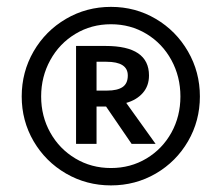

<svg xmlns="http://www.w3.org/2000/svg" viewBox="-20 -788 655 567"><path d="M570.3 -503.1Q570.3 -431.3 535.4 -371Q500.5 -310.8 440.3 -275.6Q380 -240.5 307.7 -240.5Q235.4 -240.5 174.9 -275.6Q114.4 -310.8 79.2 -371Q44.1 -431.3 44.1 -503.1Q44.1 -575.4 79.2 -636.2Q114.4 -696.9 174.9 -732.3Q235.4 -767.7 307.7 -767.7Q380 -767.7 440 -732.3Q500 -696.9 535.1 -636.2Q570.3 -575.4 570.3 -503.1ZM101.5 -503.1Q101.5 -444.6 128.5 -396.4Q155.4 -348.2 202.6 -320Q249.7 -291.8 307.7 -291.8Q365.6 -291.8 412.6 -320Q459.5 -348.2 486.2 -396.4Q512.8 -444.6 512.8 -503.1Q512.8 -561.5 486.2 -610.5Q459.5 -659.5 412.6 -687.9Q365.6 -716.4 307.7 -716.4Q249.7 -716.4 202.6 -687.9Q155.4 -659.5 128.5 -610.5Q101.5 -561.5 101.5 -503.1ZM291.8 -652.3Q420 -652.3 420 -565.1Q420 -534.4 401.8 -513.6Q383.6 -492.8 352.8 -484.1L439.5 -363.1H368.7L293.3 -473.3H265.1V-363.1H204.6V-652.3ZM265.1 -605.6V-520.5H296.4Q326.7 -520.5 342.1 -531Q357.4 -541.5 357.4 -565.1Q357.4 -605.6 294.4 -605.6Z"/></svg>

Font: Fira Code Fixed Retina
Style: Regular
Weight: 450
Monospace: yes
Designer: Carrois Corporate, Edenspiekermann AG, Nikita Prokopov
Foundry: Carrois Corporate, Edenspiekermann AG, Nikita Prokopov
Version: Version 5.002